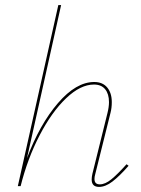

<svg xmlns="http://www.w3.org/2000/svg" viewBox="-20 -731 554 754"><path d="M485 -80Q449 -39 421.5 -18Q394 3 369 3Q340 3 340 -26Q340 -36 343 -49L402 -287Q408 -311 408 -330Q408 -362 393 -380.5Q378 -399 349 -399Q296 -399 239.5 -345Q183 -291 135.5 -199.5Q88 -108 61 0H50L209 -711H220L86 -110Q136 -243 207.5 -326Q279 -409 350 -409Q383 -409 401 -387.5Q419 -366 419 -330Q419 -307 414 -288L354 -47Q351 -37 351 -28Q351 -7 372 -7Q393 -7 417.5 -27Q442 -47 477 -86Z"/></svg>

Font: Ysabeau Hairline
Style: Italic
Weight: 100
Italic angle: -12°
Designer: Christian Thalmann (Catharsis Fonts)
Version: Version 0.003